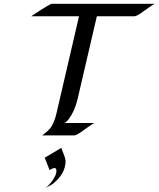

<svg xmlns="http://www.w3.org/2000/svg" viewBox="-20 -723 848 1025"><path d="M146.5 -636.2Q246.1 -702.6 256.8 -702.6H807.6Q799.8 -701.2 771.5 -680.7Q743.2 -660.2 732.4 -652.8Q708 -636.2 697.3 -636.2H497.1L393.1 -189.5Q377.9 -129.4 348.6 -89.4Q337.9 -74.2 324.7 -66.4H485.8Q476.6 -64.5 449 -43.9Q421.4 -23.4 410.6 -16.6Q385.7 0 375.5 0H205.1Q241.7 -27.3 253.4 -45.4Q271.5 -74.7 281.2 -116.7L401.9 -636.2ZM307.1 66.4Q329.1 119.1 330.1 134.8V136.7Q330.1 203.1 263.7 257.3Q253.9 265.1 242.2 269.8Q230.5 274.4 220.7 282.2Q257.8 252.9 274.9 215.3Q281.2 202.1 281.2 188Q281.2 173.8 269.5 173.8Q264.2 173.8 244.6 184.6L218.8 119.1Z"/></svg>

Font: Fondamento
Style: Italic
Weight: 400
Italic angle: -12°
Version: Version 1.000